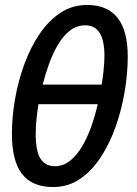

<svg xmlns="http://www.w3.org/2000/svg" viewBox="-20 -744 551 774"><path d="M194 10Q110 10 69 -42.5Q28 -95 28 -205Q28 -272 40.5 -344Q53 -416 77.5 -483.5Q102 -551 138.5 -605.5Q175 -660 223 -692Q271 -724 331 -724Q495 -724 495 -516Q495 -450 483 -377Q471 -304 447 -235.5Q423 -167 387 -111.5Q351 -56 303 -23Q255 10 194 10ZM390 -403Q395 -435 398 -464.5Q401 -494 401 -519Q401 -642 324 -642Q290 -642 263 -621.5Q236 -601 215 -566Q194 -531 178.5 -488.5Q163 -446 152 -403ZM201 -74Q235 -74 262.5 -96Q290 -118 311.5 -154.5Q333 -191 348.5 -235.5Q364 -280 374 -324H135Q124 -255 124 -204Q124 -134 143.5 -104Q163 -74 201 -74Z"/></svg>

Font: Noto Sans ExtraCondensed Medium
Style: Italic
Weight: 500
Width: 2
Italic angle: -12°
Designer: Monotype Design Team
Foundry: Monotype Imaging Inc.
Version: Version 2.013; ttfautohint (v1.8.4.7-5d5b)